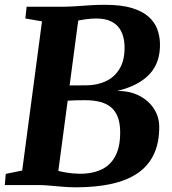

<svg xmlns="http://www.w3.org/2000/svg" viewBox="-20 -771 718 800"><path d="M294.5 9.5Q270.5 9.5 242.8 7.2Q215 5 188 2.5Q161 0 139 0H0L4 -46.5L72.5 -60.5L155 -682L85.5 -694L91 -743H247.5Q276.5 -743.5 303.2 -745.5Q330 -747.5 358 -749.2Q386 -751 417 -751Q485.5 -751 529.8 -737.5Q574 -724 599.2 -701.2Q624.5 -678.5 635 -650.2Q645.5 -622 646.5 -592Q649 -511.5 603.5 -462.5Q558 -413.5 468 -392Q521.5 -392.5 561 -371.8Q600.5 -351 622 -317Q643.5 -283 643.5 -242.5Q643.5 -174.5 620.2 -126.5Q597 -78.5 552.2 -48.5Q507.5 -18.5 442.8 -4.5Q378 9.5 294.5 9.5ZM312.5 -47Q367.5 -47 405.8 -66.2Q444 -85.5 463.2 -126Q482.5 -166.5 480.5 -229Q478.5 -292.5 443.8 -323Q409 -353.5 334.5 -353.5Q310 -353.5 294.2 -353Q278.5 -352.5 262 -351.5L223 -59Q235.5 -55.5 251.8 -52.8Q268 -50 284.5 -48.5Q301 -47 312.5 -47ZM270 -415Q289 -415 305.5 -415.2Q322 -415.5 339.5 -415.5Q383 -415.5 419.8 -432Q456.5 -448.5 478.5 -485Q500.5 -521.5 499 -580Q497.5 -617 484 -642.5Q470.5 -668 444.8 -681Q419 -694 380.5 -694Q371 -694 358.2 -693Q345.5 -692 331.8 -690Q318 -688 306 -685.5Z"/></svg>

Font: Merriweather 28pt ExtraBold
Style: Italic
Weight: 800
Italic angle: -7.8°
Version: Version 2.101